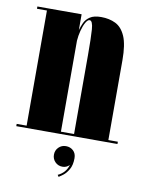

<svg xmlns="http://www.w3.org/2000/svg" viewBox="-81 -584 631 827"><g transform="rotate(10 234.0 -171.0)"><path d="M15.5 0V-10H59V-513.5H15.5V-523.5H209V-454.5Q213.5 -470.5 221.2 -487.2Q229 -504 246 -515.2Q263 -526.5 294.5 -526.5Q330 -526.5 357.5 -513Q385 -499.5 400.8 -463.5Q416.5 -427.5 416.5 -359V-10H458V0ZM209 -408V-10H266.5V-355.5Q266.5 -430 263.8 -467.2Q261 -504.5 247.5 -504.5Q239 -504.5 230.5 -489.5Q222 -474.5 216.2 -452.2Q210.5 -430 209 -408ZM233 183.5 227.5 175.5Q261.5 160 272 124.5Q259 137.5 241.5 137.5Q222.5 137.5 209.5 124.5Q196.5 111.5 196.5 92.5Q196.5 73.5 209.5 60.5Q222.5 47.5 241.5 47.5Q260.5 47.5 273.5 59.5Q286.5 71.5 286.5 92.5Q286.5 122.5 275.5 141.5Q264.5 160.5 251.8 170.2Q239 180 233 183.5Z"/></g></svg>

Font: Imbue 100pt Black
Style: Regular
Weight: 900
Designer: Tyler Finck
Foundry: Etcetera Type Company
Version: Version 1.102; ttfautohint (v1.8.3)